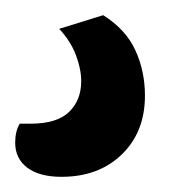

<svg xmlns="http://www.w3.org/2000/svg" viewBox="-22 -41 237 253"><path d="M56 -3 114 -21Q144 -2 156.5 25.5Q169 53 169 85Q169 133 138.5 162.5Q108 192 59 192Q30 192 14 180Q-2 168 -2 147Q-2 132 4 122H18Q53 122 69 106.5Q85 91 85 66Q85 50 78 31.5Q71 13 56 -3Z"/></svg>

Font: Baloo Tamma 2 Medium
Style: Regular
Weight: 500
Designer: Divya Kowshik, Shuchita Grover and Ek Type
Foundry: Ek Type
Version: Version 1.700